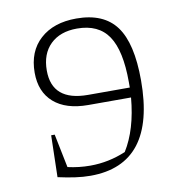

<svg xmlns="http://www.w3.org/2000/svg" viewBox="-72 -673 706 748"><g transform="rotate(-10 281.0 -299.5)"><path d="M117 -175 144 -42Q188 -32 233 -32Q306 -32 374 -61Q424 -141 435 -266H266Q178 -266 130 -308Q82 -350 82 -426Q82 -510 135 -558Q188 -606 278 -606Q386 -606 435.5 -539Q485 -472 485 -325Q485 7 227 7Q198 7 166.5 2.5Q135 -2 99 -10L103 -175ZM272 -305H437Q437 -316 437 -327Q437 -451 398 -509Q359 -567 274 -567Q207 -567 168.5 -529.5Q130 -492 130 -426Q130 -305 272 -305Z"/></g></svg>

Font: Piazzolla SC ExtraLight
Style: Regular
Weight: 200
Designer: Juan Pablo del Peral
Foundry: Huerta Tipografica
Version: Version 1.330